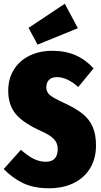

<svg xmlns="http://www.w3.org/2000/svg" viewBox="-28 -988 542 1028"><path d="M473 -622 391 -522Q332 -575 277 -575Q248 -575 234 -560Q220 -545 220 -520Q220 -495 239 -479Q258 -463 317 -436Q379 -407 414.5 -378.5Q450 -350 468 -309.5Q486 -269 486 -208Q486 -141 455.5 -89Q425 -37 368 -8.5Q311 20 234 20Q152 20 94.5 -8Q37 -36 -8 -83L84 -186Q120 -154 151.5 -138Q183 -122 217 -122Q281 -122 281 -190Q281 -221 262 -242Q243 -263 197 -284Q96 -329 56 -378Q16 -427 16 -502Q16 -567 46.5 -615.5Q77 -664 130.5 -690Q184 -716 251 -716Q322 -716 376 -692.5Q430 -669 473 -622ZM319 -968 389 -837 173 -749 125 -839Z"/></svg>

Font: Fira Sans Extra Condensed Black
Style: Regular
Weight: 900
Width: 1
Designer: Carrois Corporate & Edenspiekermann AG
Foundry: Carrois Corporate GbR & Edenspiekermann AG
Version: Version 4.203